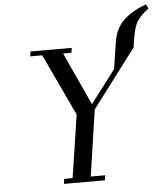

<svg xmlns="http://www.w3.org/2000/svg" viewBox="-59 -947 871 1000"><g transform="rotate(-5 376.5 -447.0)"><path d="M117.2 -676.8 121.1 -702.1H336.9L333 -676.8H289.1L416 -400.9L546.9 -573.2L567.9 -710.9Q578.1 -779.8 620.4 -822.3Q662.6 -864.7 741.2 -894L752.9 -872.1Q703.6 -834.5 688.2 -804.9Q672.9 -775.4 663.1 -711.9L658.2 -676.8L428.2 -372.1L377 -25.9H452.1L449.2 0H234.9L237.8 -25.9H282.2L332 -354L180.2 -676.8Z"/></g></svg>

Font: Dehuti
Style: Bold-Italic
Weight: 700
Version: Version 1.2